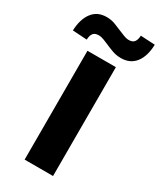

<svg xmlns="http://www.w3.org/2000/svg" viewBox="-280 -1003 898 1077"><g transform="rotate(30 169.0 -464.0)"><path d="M78 0V-705H262V0ZM43 -757 -50 -763Q-47 -837 -14.5 -880Q18 -923 78 -923Q108 -923 133.5 -913Q159 -903 180 -894Q197 -887 214.5 -880Q232 -873 248 -873Q273 -873 283.5 -887.5Q294 -902 295 -928L388 -923Q386 -848 353 -805.5Q320 -763 260 -763Q230 -763 204 -772.5Q178 -782 158 -791Q142 -798 124 -805Q106 -812 90 -812Q65 -812 54.5 -798Q44 -784 43 -757Z"/></g></svg>

Font: Nunito Sans 7pt SemiCondensed Black
Style: Regular
Weight: 900
Width: 4
Designer: Vernon Adams
Foundry: Vernon Adams
Version: Version 3.101;gftools[0.9.27]